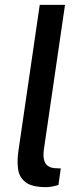

<svg xmlns="http://www.w3.org/2000/svg" viewBox="-20 -763 344 790"><path d="M170 7Q110.5 7 84.8 -13.5Q59 -34 54.5 -66.8Q50 -99.5 55 -136.5L143.5 -743H247.5L160.5 -147.5Q150 -75.5 205 -71L230 -70L220.5 -2Q191.5 7 170 7Z"/></svg>

Font: Public Sans Medium
Style: Italic
Weight: 500
Italic angle: -8°
Designer: The Public Sans project authors (U.S. Web Design System). Libre Franklin designed by Pablo Impallari and Rodrigo Fuenzal
Version: Version 1.007; ttfautohint (v1.8.1) -l 8 -r 50 -G 200 -x 14 